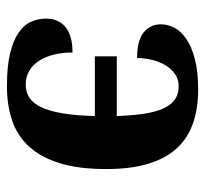

<svg xmlns="http://www.w3.org/2000/svg" viewBox="-39 -549 597 559"><g transform="rotate(90 259.5 -269.5)"><path d="M226.1 -45.9Q247.6 -45.9 263.9 -56.2Q280.3 -66.4 291.7 -90.1Q303.2 -113.8 309.8 -152.3Q316.4 -190.9 317.9 -247.1H144V-311H317.9Q316.4 -352.5 311.8 -386Q307.1 -419.4 297.4 -442.9Q287.6 -466.3 271.5 -478.8Q255.4 -491.2 231 -491.2Q210.4 -491.2 195.1 -480.2Q179.7 -469.2 169.4 -451.7Q159.2 -434.1 154.1 -412.6Q148.9 -391.1 148.9 -370.1Q98.1 -370.1 74.5 -389.2Q50.8 -408.2 50.8 -439.9Q50.8 -460 61 -479.2Q71.3 -498.5 94 -513.9Q116.7 -529.3 152.8 -538.6Q189 -547.9 240.2 -547.9Q295.4 -547.9 338.6 -533Q381.8 -518.1 411.4 -486.1Q440.9 -454.1 456.5 -403.3Q472.2 -352.5 472.2 -280.8Q472.2 -199.2 454.8 -144Q437.5 -88.9 405.8 -54.7Q374 -20.5 329.6 -5.9Q285.2 8.8 231 8.8Q173.8 8.8 136 -0.2Q98.1 -9.3 75.4 -24.9Q52.7 -40.5 43.5 -61Q34.2 -81.5 34.2 -105Q34.2 -141.6 59.1 -161.9Q84 -182.1 132.8 -182.1Q132.8 -153.3 138.9 -128.4Q145 -103.5 156.7 -85.2Q168.5 -66.9 185.8 -56.4Q203.1 -45.9 226.1 -45.9Z"/></g></svg>

Font: Droids
Style: b
Weight: 700
Foundry: Ascender Corporation
Version: Version 1.00 build 113